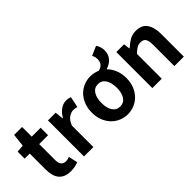

<svg xmlns="http://www.w3.org/2000/svg" viewBox="7 -1431 2109 2109"><g transform="rotate(-45 1061.5 -376.0)"><path d="M284 14Q234 14 199 -1Q164 -16 142 -43.5Q120 -71 110 -110Q100 -149 100 -196V-444H21V-553L107 -560L124 -710H247V-560H385V-444H247V-196Q247 -102 323 -102Q337 -102 352 -105.5Q367 -109 378 -114L402 -7Q379 1 350 7.5Q321 14 284 14Z M499 -560H619L629 -461H633Q664 -516 706 -545Q748 -574 792 -574Q815 -574 830 -570.5Q845 -567 858 -562L832 -435Q818 -440 804.5 -442Q791 -444 774 -444Q741 -444 705 -419.5Q669 -395 645 -334V0H499Z M1169 -106Q1226 -106 1257 -153Q1288 -200 1288 -279Q1288 -359 1257 -406.5Q1226 -454 1169 -454Q1112 -454 1081 -406.5Q1050 -359 1050 -279Q1050 -200 1081 -153Q1112 -106 1169 -106ZM1452 -766Q1465 -749 1474.5 -721Q1484 -693 1484 -664Q1484 -630 1473.5 -603.5Q1463 -577 1445 -557Q1427 -537 1403 -523.5Q1379 -510 1352 -501Q1391 -463 1414.5 -407Q1438 -351 1438 -279Q1438 -210 1415.5 -155.5Q1393 -101 1356 -63.5Q1319 -26 1270 -6Q1221 14 1169 14Q1116 14 1067.5 -6Q1019 -26 982 -63.5Q945 -101 922.5 -155.5Q900 -210 900 -279Q900 -349 922.5 -404Q945 -459 982 -496.5Q1019 -534 1067.5 -554Q1116 -574 1169 -574Q1225 -574 1279 -551Q1317 -559 1339 -583Q1361 -607 1361 -654Q1361 -672 1355.5 -689Q1350 -706 1343 -718Z M1561 -560H1681L1691 -486H1695Q1732 -522 1776 -548Q1820 -574 1877 -574Q1968 -574 2009 -514.5Q2050 -455 2050 -349V0H1903V-331Q1903 -396 1884.5 -422Q1866 -448 1824 -448Q1789 -448 1764 -432Q1739 -416 1707 -385V0H1561Z"/></g></svg>

Font: SpoqaHanSans-Bold
Style: Regular
Weight: 700
Designer: [Spoqa Han Sans] Dong-huui Kim \uAE40 \uB3D9 \uD718   [Noto Sans] Ryoko NISHIZUKA \u897F \u585A \u6DBC \u5B50  (kana & i
Foundry: Spoqa (http://www.spoqa-han-sans.com)
Version: Version 2.000